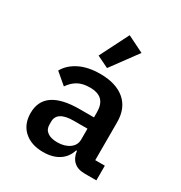

<svg xmlns="http://www.w3.org/2000/svg" viewBox="-187 -931 1014 1076"><g transform="rotate(30 320.0 -393.0)"><path d="M408 -89H403Q388 -40 347.5 -14Q307 12 246 12Q169 12 123 -29.5Q77 -71 77 -143Q77 -299 305 -299H397V-333Q397 -383 372 -408Q347 -433 294 -433Q248 -433 217 -415.5Q186 -398 164 -365L92 -426Q117 -472 172 -500Q227 -528 307 -528Q409 -528 466 -479.5Q523 -431 523 -340V-95H585V0H510Q464 0 438.5 -23.5Q413 -47 408 -89ZM288 -75Q335 -75 366 -97Q397 -119 397 -156V-226H308Q255 -226 228 -209Q201 -192 201 -159V-139Q201 -108 224 -91.5Q247 -75 288 -75ZM322 -575 246 -612 340 -798 447 -745Z"/></g></svg>

Font: Writer SemiBold
Style: Regular
Weight: 600
Monospace: yes
Designer: Mike Abbink, Paul van der Laan, Pieter van Rosmalen
Foundry: Bold Monday
Version: Version 2.001 2020